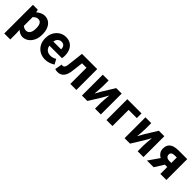

<svg xmlns="http://www.w3.org/2000/svg" viewBox="326 -2019 3671 3671"><g transform="rotate(45 2161.0 -183.5)"><path d="M76 211V-564H208L220 -508H223Q258 -538 299.5 -558Q341 -578 385 -578Q454 -578 503.5 -542.5Q553 -507 579.5 -443Q606 -379 606 -291Q606 -194 572 -126Q538 -58 483.5 -22Q429 14 368 14Q332 14 297.5 -2Q263 -18 233 -46L238 44V211ZM331 -120Q361 -120 386 -137.5Q411 -155 425 -192.5Q439 -230 439 -289Q439 -341 428.5 -375.5Q418 -410 396 -428Q374 -446 338 -446Q311 -446 287.5 -433Q264 -420 238 -393V-157Q262 -136 286 -128Q310 -120 331 -120Z M978 14Q897 14 833 -21.5Q769 -57 731 -123Q693 -189 693 -282Q693 -351 715 -405.5Q737 -460 775 -499Q813 -538 860.5 -558Q908 -578 958 -578Q1038 -578 1091 -543Q1144 -508 1170.5 -447Q1197 -386 1197 -308Q1197 -285 1195 -265.5Q1193 -246 1190 -235H850Q857 -193 878 -165.5Q899 -138 929.5 -124.5Q960 -111 999 -111Q1032 -111 1061.5 -120.5Q1091 -130 1122 -148L1176 -49Q1134 -20 1081.5 -3Q1029 14 978 14ZM848 -343H1059Q1059 -392 1036 -423Q1013 -454 961 -454Q935 -454 911 -441.5Q887 -429 870.5 -405Q854 -381 848 -343Z M1312 14Q1293 14 1277.5 10.5Q1262 7 1246 2L1273 -145Q1280 -144 1286.5 -142.5Q1293 -141 1301 -141Q1325 -141 1341 -160.5Q1357 -180 1363 -227Q1374 -311 1383 -396Q1392 -481 1402 -564H1814V0H1651V-437H1531Q1523 -373 1515.5 -309.5Q1508 -246 1499 -182Q1485 -88 1439 -37Q1393 14 1312 14Z M1965 0V-564H2122V-402Q2122 -360 2117 -306.5Q2112 -253 2108 -201H2111Q2125 -227 2144.5 -261Q2164 -295 2177 -320L2328 -564H2476V0H2319V-162Q2319 -204 2324.5 -257.5Q2330 -311 2334 -363H2330Q2316 -338 2297 -303.5Q2278 -269 2264 -245L2112 0Z M2628 0V-564H3012V-437H2790V0Z M3118 0V-564H3275V-402Q3275 -360 3270 -306.5Q3265 -253 3261 -201H3264Q3278 -227 3297.5 -261Q3317 -295 3330 -320L3481 -564H3629V0H3472V-162Q3472 -204 3477.5 -257.5Q3483 -311 3487 -363H3483Q3469 -338 3450 -303.5Q3431 -269 3417 -245L3265 0Z M4085 0V-187H4020Q3978 -187 3934.5 -197.5Q3891 -208 3855.5 -231Q3820 -254 3798 -290Q3776 -326 3776 -379Q3776 -449 3807 -489.5Q3838 -530 3891.5 -547Q3945 -564 4010 -564H4248V0ZM4031 -297H4085V-445H4031Q3984 -445 3959.5 -427.5Q3935 -410 3935 -374Q3935 -340 3959.5 -318.5Q3984 -297 4031 -297ZM3723 0 3912 -273 4046 -228 3904 0Z"/></g></svg>

Font: Noto Sans JP ExtraBold
Style: Regular
Weight: 800
Designer: Ryoko NISHIZUKA  (kana, bopomofo & ideographs); Paul D. Hunt (Latin, Greek & Cyrillic); Sandoll Communications , Soo-you
Foundry: Adobe
Version: Version 2.004-H2;hotconv 1.0.118;makeotfexe 2.5.65603